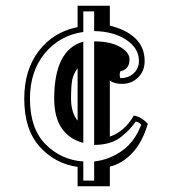

<svg xmlns="http://www.w3.org/2000/svg" viewBox="-20 -553 612 673"><path d="M272 -407V-52Q170 -80 170 -207Q170 -379 272 -407ZM310 -45V-408Q366 -408 400 -389Q434 -370 434 -345Q434 -310 402 -303Q397 -291 402 -279Q430 -279 448.5 -296Q467 -313 467 -339Q467 -384 422.5 -413.5Q378 -443 310 -444V-513H272V-441Q189 -429 137 -366Q85 -303 85 -207Q85 -102 140 -47Q195 8 272 13V80H310V13Q364 7 408.5 -25Q453 -57 475 -116Q468 -124 456 -127Q443 -110 434.5 -100.5Q426 -91 407.5 -75.5Q389 -60 364.5 -52.5Q340 -45 310 -45ZM408 -259Q382 -259 365 -270V-74Q418 -93 449 -148Q475 -144 498 -119Q479 -54 443.5 -16.5Q408 21 365 31V100H252V32Q173 21 119 -39Q65 -99 65 -207Q65 -308 116 -374.5Q167 -441 252 -458V-533H365V-463Q421 -450 454 -419Q487 -388 487 -339Q487 -304 464 -281.5Q441 -259 408 -259ZM229 -207Q229 -159 252 -130V-314Q237 -293 233 -272Q229 -251 229 -207Z"/></svg>

Font: Jacques Francois Shadow
Style: Regular
Weight: 400
Designer: Alexei Vanyashin, Nikita Kanarev (i@xarsok.ru)
Foundry: Cyreal (www.cyreal.org)
Version: Version 1.003